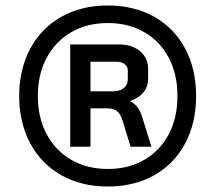

<svg xmlns="http://www.w3.org/2000/svg" viewBox="-20 -699 785 700"><path d="M50 -349Q50 -447 90.5 -522Q131 -597 204 -638Q277 -679 373 -679Q469 -679 542 -638Q615 -597 655 -522Q695 -447 695 -349Q695 -251 655 -176Q615 -101 542 -60Q469 -19 373 -19Q277 -19 204 -60Q131 -101 90.5 -176Q50 -251 50 -349ZM627 -349Q627 -428 595.5 -488Q564 -548 506.5 -581.5Q449 -615 373 -615Q297 -615 239.5 -581.5Q182 -548 150 -488Q118 -428 118 -349Q118 -270 150 -210Q182 -150 239.5 -116.5Q297 -83 373 -83Q449 -83 506.5 -116.5Q564 -150 595.5 -210Q627 -270 627 -349ZM236 -537H413Q461 -537 490.5 -512.5Q520 -488 520 -448V-410Q520 -383 502.5 -362Q485 -341 455 -331V-330Q473 -320 483.5 -305Q494 -290 502 -261L532 -164H456L427 -259Q420 -283 407 -293.5Q394 -304 373 -304H310V-164H236ZM391 -366Q417 -366 431.5 -378Q446 -390 446 -410V-441Q446 -456 434.5 -465Q423 -474 404 -474H310V-366Z"/></svg>

Font: Bai Jamjuree Medium
Style: Regular
Weight: 500
Version: Version 1.000; ttfautohint (v1.6)